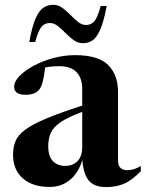

<svg xmlns="http://www.w3.org/2000/svg" viewBox="-20 -748 592 780"><path d="M552 -52.5Q514 -13.5 482 -0.8Q450 12 411.5 12Q362 12 340.2 -15Q318.5 -42 314.5 -98Q298.5 -45 263.8 -16.8Q229 11.5 181.5 11.5Q112.5 11.5 72.8 -23.2Q33 -58 33 -120Q33 -150.5 43 -174.8Q53 -199 82 -220.8Q111 -242.5 166.8 -266Q222.5 -289.5 314 -319V-387Q314 -430.5 291 -454.8Q268 -479 221.5 -479Q188.5 -479 163.5 -474Q159.5 -440 154 -418Q148.5 -396 140.5 -385.5Q123.5 -363 84.5 -363Q37.5 -363 37.5 -395Q37.5 -417 59.5 -439.5Q81.5 -462 117.5 -481.2Q153.5 -500.5 197.2 -512.2Q241 -524 285 -524Q380 -524 419.8 -483.5Q459.5 -443 459.5 -374.5V-96Q459.5 -75 469.5 -65.8Q479.5 -56.5 496 -56.5Q524 -56.5 552 -73.5ZM176 -154.5Q176 -112.5 195.2 -93.2Q214.5 -74 244 -74Q275.5 -74 294.8 -93.2Q314 -112.5 314 -152V-293.5Q255.5 -272 226 -251.5Q196.5 -231 186.2 -207.8Q176 -184.5 176 -154.5ZM413.5 -723.5Q401.5 -660 387.2 -627.8Q373 -595.5 355.8 -584Q338.5 -572.5 317 -572.5Q296.5 -572.5 279.2 -585Q262 -597.5 246.2 -613.8Q230.5 -630 215 -642.2Q199.5 -654.5 183 -654.5Q161 -654.5 148.2 -639Q135.5 -623.5 123 -577.5H99Q110.5 -641 124.8 -673.2Q139 -705.5 156.8 -717Q174.5 -728.5 196.5 -728.5Q216.5 -728.5 233.5 -716Q250.5 -703.5 266.2 -687.2Q282 -671 297.2 -658.8Q312.5 -646.5 329 -646.5Q351 -646.5 363.8 -662Q376.5 -677.5 389 -723.5Z"/></svg>

Font: Newsreader Display SemiBold
Style: Regular
Weight: 600
Designer: Hugues Gentile
Foundry: Production Type
Version: Version 1.001